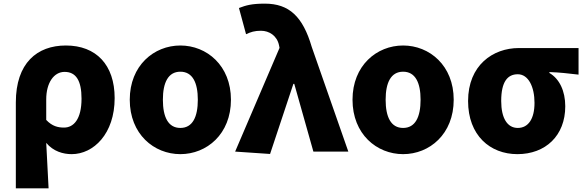

<svg xmlns="http://www.w3.org/2000/svg" viewBox="-20 -833 3212 1055"><path d="M67 202H247C243 120 239 38 234 -48C273 -1 327 14 374 14C494 14 610 -98 610 -294C610 -477 508 -583 342 -583C184 -583 67 -487 67 -270ZM332 -132C299 -132 267 -139 234 -174V-287C234 -378 276 -438 335 -438C397 -438 428 -391 428 -291C428 -177 384 -132 332 -132Z M971 14C1116 14 1249 -96 1249 -285C1249 -473 1116 -583 971 -583C826 -583 693 -473 693 -285C693 -96 826 14 971 14ZM971 -130C904 -130 875 -190 875 -285C875 -379 904 -439 971 -439C1038 -439 1067 -379 1067 -285C1067 -190 1038 -130 971 -130Z M1464 13 1592 -372H1597L1702 0H1894L1693 -575C1644 -742 1569 -813 1435 -813C1364 -813 1332 -804 1293 -789L1332 -645C1358 -657 1378 -664 1414 -664C1459 -664 1502 -637 1513 -585L1516 -570L1272 0Z M2195 14C2340 14 2473 -96 2473 -285C2473 -473 2340 -583 2195 -583C2050 -583 1917 -473 1917 -285C1917 -96 2050 14 2195 14ZM2195 -130C2128 -130 2099 -190 2099 -285C2099 -379 2128 -439 2195 -439C2262 -439 2291 -379 2291 -285C2291 -190 2262 -130 2195 -130Z M2823 14C2977 14 3086 -87 3086 -249C3086 -333 3054 -400 2999 -432V-437C3058 -435 3097 -430 3159 -423V-569H2831C2688 -569 2552 -474 2552 -278C2552 -89 2673 14 2823 14ZM2825 -130C2768 -130 2734 -183 2734 -278C2734 -384 2769 -425 2825 -425C2884 -425 2917 -355 2917 -268C2917 -180 2883 -130 2825 -130Z"/></svg>

Font: Noto Sans KR Black
Style: Regular
Weight: 900
Designer: Ryoko NISHIZUKA 西塚涼子 (kana, bopomofo & ideographs); Paul D. Hunt (Latin, Greek & Cyrillic); Sandoll Communications 산돌커뮤니
Foundry: Adobe
Version: Version 2.004;hotconv 1.0.118;makeotfexe 2.5.65603